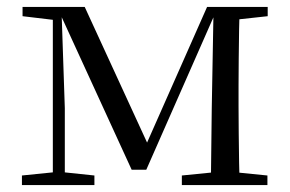

<svg xmlns="http://www.w3.org/2000/svg" viewBox="-20 -536 839 556"><path d="M361.3 -44.4 152.3 -500.2H146.6V-516H225.3L415.9 -101.4H396.3L579.7 -516H611.3V-500.6H604.5L403.6 -44.4ZM590.6 0 593.2 -221.5 598.5 -516H674Q673 -491.8 672.4 -450.7Q671.8 -409.7 671.3 -365.7Q670.8 -321.7 670.8 -288.3V-228.5Q670.8 -194.3 671.3 -150.3Q671.8 -106.3 672.4 -65.3Q673 -24.4 674 0ZM43.5 0V-27.8L142.2 -37.8H158.3L253.4 -27.8V0ZM506.6 0V-27.8L614.8 -38.6H647L754.4 -27.8V0ZM45.3 -489.1V-516H155.1V-477.4H143.3ZM133 0V-516H157.8L167.7 -222.7V0ZM628.5 -477.4V-516H755.2V-489.1L647.8 -477.4Z"/></svg>

Font: Noto Serif SC
Style: Regular
Weight: 200
Designer: Ryoko NISHIZUKA 西塚涼子 (kana & ideographs); Frank Grießhammer (Latin, Greek & Cyrillic); Wenlong ZHANG 张文龙 (bopomofo); San
Foundry: Adobe
Version: Version 2.001;hotconv 1.1.0;makeotfexe 2.6.0